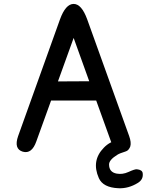

<svg xmlns="http://www.w3.org/2000/svg" viewBox="-20 -767 771 998"><path d="M648.9 -25.9Q663.6 10.7 630.9 21Q602.1 29.8 589.8 37.6Q546.9 64 546.9 87.9Q546.9 127.9 585.9 135.3Q616.7 141.1 647.5 127Q680.7 111.8 691.4 112.8Q719.7 115.7 721.7 133.3Q726.1 165.5 696.8 183.6Q647.9 213.9 595.7 211.4Q515.6 208 493.7 158.7Q453.6 67.9 520 0.5Q551.8 -32.7 598.1 -40Q640.6 -46.9 648.9 -25.9ZM433.6 -665.5 651.4 -59.6Q675.3 7.3 627 21.5Q580.6 35.2 556.6 -32.2L480 -244.6H245.6L168.9 -32.2Q145.5 34.7 98.6 21.5Q50.8 7.3 74.2 -59.6L291.5 -665.5Q320.8 -746.6 362.8 -746.6Q404.3 -746.6 433.6 -665.5ZM362.8 -569.8 281.2 -343.8 443.8 -344.7Z"/></svg>

Font: Comic Relief
Style: Regular
Weight: 400
Designer: Jeff Davis
Foundry: Loudifier
Version: Version 1.0